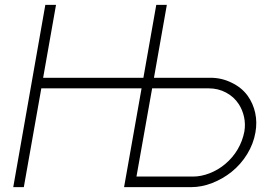

<svg xmlns="http://www.w3.org/2000/svg" viewBox="-20 -770 1102 790"><path d="M1031 -225Q1023 -178.5 997.2 -136.2Q971.5 -94 932.5 -62.5Q896.5 -34 853.2 -17Q810 0 766.5 0H490.5L562.5 -406.5H150L78 0H34.5L166.5 -750H210.5L157.5 -450H570L623 -750H666.5L613.5 -450H846Q892 -450 932.5 -430Q974.5 -410 999 -376Q1021.5 -344.5 1030 -305.8Q1038.5 -267 1031 -225ZM985.5 -229Q990.5 -259.5 984.2 -288.5Q978 -317.5 962.5 -341.5Q942.5 -372 910 -389.2Q877.5 -406.5 838.5 -406.5H606L541.5 -43.5H774Q807.5 -43.5 842.8 -57.2Q878 -71 906.5 -95Q938.5 -122 958.2 -156Q978 -190 985.5 -229Z"/></svg>

Font: Russisch Sans ExtraLight
Style: Italic
Weight: 200
Width: 4
Italic angle: -10°
Designer: Michael Sharanda (font) & Cristiano Sobral (main changes)
Foundry: Michael Sharanda
Version: Version 2.00;September 8, 2020;FontCreator 13.0.0.2681 64-bi